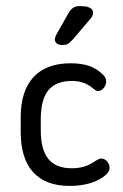

<svg xmlns="http://www.w3.org/2000/svg" viewBox="-20 -601 403 631"><path d="M48 -215V-168Q48 -80 89 -35Q130 10 209 10Q281 10 324 -23Q340 -35 340 -50Q340 -61 332 -70.5Q324 -80 312 -80Q306 -80 295 -73Q277 -60 258 -54Q239 -48 216 -48Q164 -48 139 -78.5Q114 -109 114 -173V-209Q114 -274 139 -304.5Q164 -335 217 -335Q257 -335 285 -311Q291 -306 294.5 -304Q298 -302 302 -302Q313 -302 321 -312Q329 -322 329 -333Q329 -346 318 -356Q298 -376 272.5 -384.5Q247 -393 212 -393Q132 -393 90 -347.5Q48 -302 48 -215ZM286 -558Q286 -565 282 -570Q278 -575 269 -578Q260 -581 243 -581Q229 -581 220.5 -575.5Q212 -570 204 -556L164 -485Q163 -481 161.5 -477.5Q160 -474 160 -471Q160 -464 166.5 -458.5Q173 -453 185 -453Q196 -453 202.5 -456.5Q209 -460 219 -471L277 -539Q286 -550 286 -558Z"/></svg>

Font: Beiruti
Style: Regular
Weight: 400
Designer: Arlette Boutros
Foundry: Boutros
Version: Version 1.41